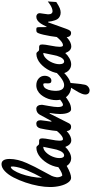

<svg xmlns="http://www.w3.org/2000/svg" viewBox="660 -1638 1227 2587"><g transform="rotate(-90 1273.5 -344.5)"><path d="M171.4 0Q137.2 0 108.4 -39.6Q79.6 -79.1 63.2 -144.3Q46.9 -209.5 46.9 -284.2Q46.9 -353.5 62.7 -440.7Q78.6 -527.8 108.2 -614.5Q137.7 -701.2 175 -773.9Q212.4 -846.7 260 -892.1Q307.6 -937.5 355 -937.5Q425.3 -937.5 425.3 -827.1Q425.3 -774.9 411.4 -717Q397.5 -659.2 369.6 -596.7Q341.8 -534.2 317.4 -486.3Q293 -438.5 254.2 -367.9Q215.3 -297.4 197.3 -261.7Q184.6 -235.4 178.2 -192.9V-186Q178.2 -162.1 187.3 -140.6Q196.3 -119.1 204.1 -119.1Q235.8 -119.1 305.7 -166Q338.4 -187.5 370.1 -213.4L410.2 -110.8Q367.7 -80.1 324.2 -55.2Q224.6 0 171.4 0ZM171.9 -390.6Q227.5 -489.3 271.7 -594Q315.9 -698.7 323.7 -778.3Q323.7 -812.5 318.4 -812.5Q297.4 -812.5 271.5 -772.5Q245.6 -732.4 223.6 -672.4Q201.7 -612.3 186.8 -535.2Q171.9 -458 171.9 -390.6Z M830.6 -228 854 -119.6Q840.8 -101.6 823.5 -82.5Q806.2 -63.5 782.5 -43.5Q758.8 -23.4 731 -10.5Q703.1 2.4 677.7 2.4Q646.5 2.4 624.8 -17.6Q603 -37.6 586.9 -78.6Q560.5 -47.9 517.8 -23.4Q475.1 1 434.6 1Q384.8 1 348.4 -37.1Q312 -75.2 312 -137.2Q312 -173.3 322.3 -212.4Q332.5 -251.5 350.3 -287.8Q368.2 -324.2 393.3 -357.2Q418.5 -390.1 447 -414.6Q475.6 -439 509 -453.4Q542.5 -467.8 575.2 -467.8Q588.4 -467.8 596.2 -460.9Q604 -454.1 609.6 -445.6Q615.2 -437 621.1 -434.6Q629.9 -430.7 645.5 -430.7Q648.9 -430.7 656.2 -430.9Q663.6 -431.2 667.5 -431.2Q684.6 -431.2 693.6 -422.1Q702.6 -413.1 702.6 -385.7Q702.6 -355.5 687 -275.1Q671.4 -194.8 671.4 -158.2Q671.4 -133.3 676 -121.3Q680.7 -109.4 693.4 -109.4Q728 -109.4 782.2 -168.5Q805.7 -193.8 830.6 -228ZM437 -158.2Q437 -93.8 475.1 -93.8Q492.2 -93.8 507.6 -109.1Q522.9 -124.5 533.2 -147.2Q543.5 -169.9 550 -191.9Q556.6 -213.9 559.1 -231.4L588.9 -375Q550.8 -375 514.6 -338.6Q478.5 -302.2 457.8 -252Q437 -201.7 437 -158.2Z M796.4 -102.1Q796.4 -162.6 809.6 -257.8Q822.8 -353 837.4 -416Q843.3 -439.9 859.1 -454.3Q875 -468.8 899.9 -468.8Q946.8 -468.8 946.8 -409.7Q946.8 -393.6 937 -332Q927.2 -270.5 927.2 -265.6H937Q937.5 -266.1 975.8 -337.6Q1014.2 -409.2 1022 -422.9Q1049.3 -468.8 1102.1 -468.8Q1126.5 -468.8 1140.9 -448.2Q1155.3 -427.7 1155.3 -391.6Q1155.3 -387.7 1139.9 -304.7Q1124.5 -221.7 1124.5 -178.7Q1124.5 -147 1132.3 -128.2Q1140.1 -109.4 1155.8 -109.4Q1179.2 -109.4 1238.3 -160.6Q1259.8 -179.7 1292.5 -212.4L1300.8 -103L1276.4 -84.5Q1249 -63.5 1234.1 -53.2Q1219.2 -43 1193.8 -28.1Q1168.5 -13.2 1144 -6.6Q1119.6 0 1094.2 0Q1066.4 0 1048.6 -40Q1030.8 -80.1 1030.8 -152.3Q1030.8 -197.3 1044.4 -288.6H1036.6L908.7 -34.7Q899.4 -15.1 887.5 -7.6Q875.5 0 858.4 0Q839.4 0 826.4 -8.3Q813.5 -16.6 807.4 -32Q801.3 -47.4 798.8 -63.7Q796.4 -80.1 796.4 -102.1Z M1399.9 0Q1342.8 0 1300.5 -28.6Q1258.3 -57.1 1238 -102.3Q1217.8 -147.5 1217.8 -201.7Q1217.8 -236.3 1225.8 -272.9Q1233.9 -309.6 1251 -344.5Q1268.1 -379.4 1291.3 -407.2Q1314.5 -435.1 1347.4 -451.9Q1380.4 -468.8 1418 -468.8Q1473.6 -468.8 1509.8 -436.8Q1545.9 -404.8 1545.9 -356Q1545.9 -320.3 1527.8 -293Q1509.8 -265.6 1480.5 -265.6Q1459 -265.6 1451.2 -276.9Q1443.4 -288.1 1443.4 -311.5Q1443.4 -317.4 1444.1 -330.1Q1444.8 -342.8 1444.8 -347.7Q1444.8 -375 1431.6 -375Q1412.6 -375 1397.5 -365.7Q1382.3 -356.4 1373 -340.3Q1363.8 -324.2 1357.4 -306.2Q1351.1 -288.1 1348.1 -267.3Q1345.2 -246.6 1344 -231.4Q1342.8 -216.3 1342.8 -202.1Q1342.8 -182.6 1346.2 -165.3Q1349.6 -147.9 1357.7 -130.9Q1365.7 -113.8 1381.8 -103.8Q1397.9 -93.8 1420.9 -93.8Q1463.9 -93.8 1524.4 -140.6Q1585 -187.5 1628.4 -242.7L1662.1 -186Q1625 -133.3 1583 -92.8Q1488.3 0 1399.9 0ZM1450.7 -22.5Q1443.8 48.8 1439.9 85.9Q1436 123 1434.8 131.1Q1433.6 139.2 1431.4 149.7Q1429.2 160.2 1427.2 175.8Q1422.9 209.5 1398.9 229.5Q1375 249.5 1347.7 249.5Q1324.7 249.5 1309.1 234.6Q1293.5 219.7 1293.5 191.4Q1293.5 171.9 1303.2 146.2Q1313 120.6 1322.8 103Q1332.5 85.4 1359.1 42Q1385.7 -1.5 1397.9 -22.5Q1402.3 -32.7 1410.9 -39.8Q1419.4 -46.9 1429.2 -46.9Q1451.7 -46.9 1451.7 -29.8Q1451.7 -29.3 1450.7 -22.5Z M2095.7 -228 2119.1 -119.6Q2106 -101.6 2088.6 -82.5Q2071.3 -63.5 2047.6 -43.5Q2023.9 -23.4 1996.1 -10.5Q1968.3 2.4 1942.9 2.4Q1911.6 2.4 1889.9 -17.6Q1868.2 -37.6 1852.1 -78.6Q1825.7 -47.9 1783 -23.4Q1740.2 1 1699.7 1Q1649.9 1 1613.5 -37.1Q1577.1 -75.2 1577.1 -137.2Q1577.1 -173.3 1587.4 -212.4Q1597.7 -251.5 1615.5 -287.8Q1633.3 -324.2 1658.4 -357.2Q1683.6 -390.1 1712.2 -414.6Q1740.7 -439 1774.2 -453.4Q1807.6 -467.8 1840.3 -467.8Q1853.5 -467.8 1861.3 -460.9Q1869.1 -454.1 1874.8 -445.6Q1880.4 -437 1886.2 -434.6Q1895 -430.7 1910.6 -430.7Q1914.1 -430.7 1921.4 -430.9Q1928.7 -431.2 1932.6 -431.2Q1949.7 -431.2 1958.7 -422.1Q1967.8 -413.1 1967.8 -385.7Q1967.8 -355.5 1952.1 -275.1Q1936.5 -194.8 1936.5 -158.2Q1936.5 -133.3 1941.2 -121.3Q1945.8 -109.4 1958.5 -109.4Q1993.2 -109.4 2047.4 -168.5Q2070.8 -193.8 2095.7 -228ZM1702.1 -158.2Q1702.1 -93.8 1740.2 -93.8Q1757.3 -93.8 1772.7 -109.1Q1788.1 -124.5 1798.3 -147.2Q1808.6 -169.9 1815.2 -191.9Q1821.8 -213.9 1824.2 -231.4L1854 -375Q1815.9 -375 1779.8 -338.6Q1743.7 -302.2 1722.9 -252Q1702.1 -201.7 1702.1 -158.2Z M2061.5 -102.1Q2061.5 -166 2080.3 -276.9Q2099.1 -387.7 2117.7 -435.5Q2125.5 -456.5 2134.5 -462.6Q2143.6 -468.8 2166 -468.8Q2190.9 -468.8 2196 -461.9Q2201.2 -455.1 2201.2 -424.3Q2201.2 -352.1 2202.1 -330.1H2207.5Q2236.3 -388.7 2250 -408.7Q2291 -468.8 2341.8 -468.8Q2361.8 -468.8 2375.7 -456.3Q2389.6 -443.8 2389.6 -422.9Q2389.6 -412.1 2381.8 -368.7Q2374 -325.2 2374 -311Q2374 -278.3 2385.3 -264.2Q2396.5 -250 2414.1 -250Q2451.7 -250 2502.4 -281.7Q2525.9 -296.4 2547.4 -314L2540 -199.7Q2485.4 -164.1 2455.6 -152.3Q2424.8 -140.6 2398.4 -140.6Q2370.6 -140.6 2349.4 -150.9Q2328.1 -161.1 2315.7 -176Q2303.2 -190.9 2294.2 -215.6Q2285.2 -240.2 2281.5 -260.3Q2277.8 -280.3 2273.9 -309.6H2266.1L2178.7 -65.9Q2165 -28.3 2153.3 -14.2Q2141.6 0 2123.5 0Q2104.5 0 2091.6 -8.3Q2078.6 -16.6 2072.5 -32Q2066.4 -47.4 2064 -63.7Q2061.5 -80.1 2061.5 -102.1Z"/></g></svg>

Font: iCiel Pacifico
Style: Regular
Weight: 400
Designer: Vernon Adams
Foundry: Vernon Adams
Version: Version 1.00 September 26, 2014, initial release